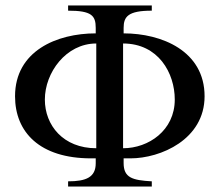

<svg xmlns="http://www.w3.org/2000/svg" viewBox="-20 -682 803 702"><path d="M432 -580C432 -621 448 -643 535 -643V-662H229V-643C315 -643 330 -625 330 -580V-560C188 -560 35 -496 35 -330C35 -199 125 -103 313 -103H330V-85C330 -34 295 -19 229 -19V0H535V-19C464 -23 432 -32 432 -86V-103H457C567 -103 728 -172 728 -330C728 -496 571 -560 432 -560ZM430 -523C559 -523 619 -415 619 -318C619 -205 523 -140 430 -140ZM332 -140C211 -140 144 -224 144 -318C144 -416 221 -523 332 -523Z"/></svg>

Font: XITS Math
Style: Regular
Weight: 400
Designer: MicroPress Inc., with final additions and corrections provided by Coen Hoffman, Elsevier (retired)
Version: Version 1.108